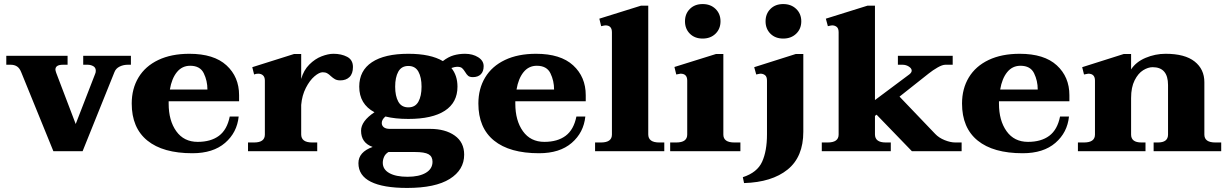

<svg xmlns="http://www.w3.org/2000/svg" viewBox="-20 -745 6050 946"><path d="M85 -388Q77 -409 64 -417.5Q51 -426 33 -426H11V-470H313V-426H290Q253 -426 253 -402Q253 -398 257 -386L353 -134L448 -379Q452 -387 452 -396Q452 -412 439.5 -419Q427 -426 412 -426H390V-470H625V-426H609Q588 -426 569.5 -417Q551 -408 544 -390L387 0H243Z M811 -246V-234Q811 -151 848.5 -98.5Q886 -46 954 -46Q1019 -46 1059 -76Q1099 -106 1112 -171H1156Q1148 -92 1089 -41Q1030 10 928 10Q783 10 706 -52.5Q629 -115 629 -235Q629 -308 662.5 -363.5Q696 -419 760 -449.5Q824 -480 913 -480Q1034 -480 1096 -423Q1158 -366 1158 -276V-246ZM817 -304H1002Q1002 -347 984 -384Q966 -421 917 -421Q877 -421 851.5 -389.5Q826 -358 817 -304Z M1719 -415Q1719 -382 1702 -365.5Q1685 -349 1657 -349Q1641 -349 1631 -354.5Q1621 -360 1610 -370Q1601 -379 1592 -384Q1583 -389 1570 -389Q1553 -389 1529.5 -369Q1506 -349 1487 -312Q1468 -275 1464 -228V-83Q1464 -43 1518 -43H1543V0H1202V-43H1232Q1285 -43 1285 -82V-348Q1285 -365 1276 -373.5Q1267 -382 1252 -382Q1241 -382 1232 -378L1223 -414L1429 -479H1464V-356Q1476 -399 1504 -427Q1532 -455 1564.5 -467.5Q1597 -480 1623 -480Q1662 -480 1690.5 -465Q1719 -450 1719 -415Z M2363 -419Q2363 -393 2349 -379Q2335 -365 2310 -365Q2294 -365 2286.5 -371.5Q2279 -378 2272 -390Q2264 -403 2256.5 -409.5Q2249 -416 2232 -416Q2222 -416 2204 -410Q2234 -373 2234 -318Q2234 -240 2172 -199.5Q2110 -159 1992 -159Q1927 -159 1879 -171Q1861 -156 1861 -139Q1861 -126 1871 -118Q1881 -110 1901 -110H2099Q2174 -110 2220.5 -77Q2267 -44 2267 17Q2267 92 2196 136.5Q2125 181 1986 181Q1868 181 1807 150.5Q1746 120 1746 59Q1746 4 1816 -21Q1759 -41 1759 -101Q1759 -148 1825 -192Q1750 -232 1750 -318Q1750 -397 1812.5 -438.5Q1875 -480 1992 -480Q2101 -480 2162 -444Q2189 -465 2215.5 -472.5Q2242 -480 2271 -480Q2309 -480 2336 -463Q2363 -446 2363 -419ZM2057 -318Q2057 -364 2041.5 -392Q2026 -420 1992 -420Q1958 -420 1942.5 -392Q1927 -364 1927 -318Q1927 -272 1942.5 -244Q1958 -216 1992 -216Q2026 -216 2041.5 -244Q2057 -272 2057 -318ZM1866 57Q1866 90 1898.5 108Q1931 126 1988 126Q2045 126 2078 106.5Q2111 87 2111 52Q2111 26 2091.5 15Q2072 4 2024 4H1894Q1879 13 1872.5 27.5Q1866 42 1866 57Z M2519 -246V-234Q2519 -151 2556.5 -98.5Q2594 -46 2662 -46Q2727 -46 2767 -76Q2807 -106 2820 -171H2864Q2856 -92 2797 -41Q2738 10 2636 10Q2491 10 2414 -52.5Q2337 -115 2337 -235Q2337 -308 2370.5 -363.5Q2404 -419 2468 -449.5Q2532 -480 2621 -480Q2742 -480 2804 -423Q2866 -366 2866 -276V-246ZM2525 -304H2710Q2710 -347 2692 -384Q2674 -421 2625 -421Q2585 -421 2559.5 -389.5Q2534 -358 2525 -304Z M2912 -43H2941Q2995 -43 2995 -82V-586Q2995 -620 2963 -620Q2959 -620 2942 -616L2933 -653L3138 -717H3174V-83Q3174 -43 3228 -43H3253V0H2912Z M3355 -640Q3355 -677 3379 -701Q3403 -725 3442 -725Q3481 -725 3505.5 -701Q3530 -677 3530 -640Q3530 -603 3505.5 -579Q3481 -555 3442 -555Q3403 -555 3379 -579Q3355 -603 3355 -640ZM3282 -43H3312Q3366 -43 3366 -82V-348Q3366 -382 3333 -382Q3331 -382 3312 -378L3303 -415L3508 -479H3544V-82Q3544 -43 3598 -43H3628V0H3282Z M3752 -640Q3752 -677 3776 -701Q3800 -725 3839 -725Q3878 -725 3903 -701Q3928 -677 3928 -640Q3928 -603 3903 -579Q3878 -555 3839 -555Q3800 -555 3776 -579Q3752 -603 3752 -640ZM3640 128Q3711 105 3735 52Q3759 -1 3759 -83V-348Q3759 -367 3749.5 -374.5Q3740 -382 3727 -382Q3723 -382 3706 -378L3696 -414L3901 -479H3938V-96Q3938 28 3860.5 90.5Q3783 153 3646 157Z M4718 -43V0H4473L4299 -180L4291 -174V-83Q4291 -43 4344 -43H4369V0H4029V-43H4058Q4112 -43 4112 -82V-586Q4112 -605 4102.5 -612.5Q4093 -620 4080 -620Q4076 -620 4059 -616L4049 -653L4254 -717H4291V-252L4461 -379Q4472 -388 4472 -397Q4472 -408 4458 -417Q4444 -426 4427 -426H4404V-470H4674V-426H4638Q4623 -426 4599.5 -412.5Q4576 -399 4556 -383L4412 -269L4588 -85Q4606 -66 4634.5 -54.5Q4663 -43 4687 -43Z M4902 -246V-234Q4902 -151 4939.5 -98.5Q4977 -46 5045 -46Q5110 -46 5150 -76Q5190 -106 5203 -171H5247Q5239 -92 5180 -41Q5121 10 5019 10Q4874 10 4797 -52.5Q4720 -115 4720 -235Q4720 -308 4753.5 -363.5Q4787 -419 4851 -449.5Q4915 -480 5004 -480Q5125 -480 5187 -423Q5249 -366 5249 -276V-246ZM4908 -304H5093Q5093 -347 5075 -384Q5057 -421 5008 -421Q4968 -421 4942.5 -389.5Q4917 -358 4908 -304Z M5997 -43V0H5664V-43H5685Q5735 -43 5735 -82V-326Q5735 -414 5659 -414Q5637 -414 5612.5 -399Q5588 -384 5570.5 -349.5Q5553 -315 5553 -262V-82Q5553 -43 5604 -43H5624V0H5291V-43H5321Q5375 -43 5375 -82V-348Q5375 -382 5342 -382Q5340 -382 5321 -378L5312 -414L5517 -479H5553V-403Q5577 -440 5624.5 -460Q5672 -480 5723 -480Q5818 -480 5866 -442Q5914 -404 5914 -340V-82Q5914 -43 5968 -43Z"/></svg>

Font: Taviraj Bold
Style: Regular
Weight: 700
Designer: Katatrad Team
Foundry: CadsonDemak
Version: Version 1.030